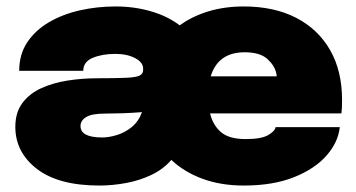

<svg xmlns="http://www.w3.org/2000/svg" viewBox="-20 -562 1102 595"><path d="M288 13Q161.5 13 94.5 -38.5Q27.5 -90 27.5 -169Q27.5 -213 49 -242.2Q70.5 -271.5 106.8 -288.2Q143 -305 188.5 -312.2Q234 -319.5 282 -319.5Q341.5 -319.5 372 -321Q402.5 -322.5 413 -328Q423.5 -333.5 423.5 -345V-350Q423.5 -368.5 398.8 -381.8Q374 -395 337 -395Q297 -395 267.5 -382.8Q238 -370.5 238 -342.5H39.5Q39.5 -393 64 -430.2Q88.5 -467.5 130.8 -492.5Q173 -517.5 226.8 -529.8Q280.5 -542 338.5 -542Q395.5 -542 447 -527.2Q498.5 -512.5 537 -483.5Q575.5 -511.5 625.8 -526.8Q676 -542 735.5 -542Q829.5 -542 897.8 -506.8Q966 -471.5 1003 -406.8Q1040 -342 1040 -253Q1040 -238 1039.5 -227.5Q1039 -217 1038 -210.5H631Q640 -173.5 665.2 -152.2Q690.5 -131 741 -131Q789.5 -131 810.8 -143.2Q832 -155.5 834 -168H1033Q1028 -121 991.8 -79.8Q955.5 -38.5 890.8 -12.8Q826 13 735.5 13Q664.5 13 607.5 -8Q550.5 -29 511 -66.5Q486 -37.5 449.2 -20Q412.5 -2.5 370.5 5.2Q328.5 13 288 13ZM633 -325.5H837.5Q837.5 -330.5 836 -335.5Q831 -359 808.2 -379.5Q785.5 -400 738 -400Q656 -400 633 -325.5ZM296.5 -136Q317.5 -136 342.2 -143.5Q367 -151 388.2 -168.2Q409.5 -185.5 420 -214.5Q389 -212 359 -211Q329 -210 305.5 -210Q264.5 -210 247 -199.2Q229.5 -188.5 229.5 -171.5Q229.5 -136 296.5 -136Z"/></svg>

Font: Epilogue Black
Style: Regular
Weight: 900
Designer: Tyler Finck
Foundry: Etcetera Type Co
Version: Version 2.111; ttfautohint (v1.8.3)